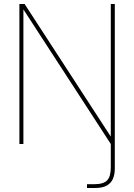

<svg xmlns="http://www.w3.org/2000/svg" viewBox="-20 -720 671 960"><path d="M77 0V-700H103L534 -37V-700H554V123Q554 153 544.5 174.5Q535 196 513.5 208Q492 220 455 220H415V201H451Q498 201 516 181.5Q534 162 534 117V0L97 -673V0Z"/></svg>

Font: DM Sans 11pt Thin
Style: Regular
Weight: 250
Version: Version 4.004;gftools[0.9.30]